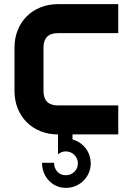

<svg xmlns="http://www.w3.org/2000/svg" viewBox="-20 -649 641 927"><path d="M551 0H330V24Q370 36 394 67.5Q418 99 418 141Q418 165 408.5 186.5Q399 208 382.5 224Q366 240 344.5 249Q323 258 299 258Q273 258 252 248.5Q231 239 215.5 222.5Q200 206 191.5 184Q183 162 183 137H241Q241 162 256.5 179.5Q272 197 298 197Q322 197 339 180.5Q356 164 356 140Q356 116 339 99Q322 82 298 82Q277 82 260 96V0Q214 0 175.5 -15.5Q137 -31 109 -59Q81 -87 65.5 -125.5Q50 -164 50 -210V-419Q50 -465 65.5 -503.5Q81 -542 109 -570Q137 -598 175.5 -613.5Q214 -629 260 -629H551V-489H260Q190 -489 190 -419V-210Q190 -140 260 -140H551Z"/></svg>

Font: CAT North
Style: Regular
Weight: 400
Designer: Peter Wiegel
Foundry: Peter Wiegel
Version: Version 1.000